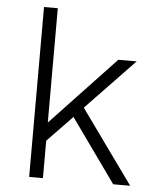

<svg xmlns="http://www.w3.org/2000/svg" viewBox="-53 -786 706 833"><g transform="rotate(5 300.0 -370.0)"><path d="M105 0H165V-163L274 -276L471 0H545L315 -320L526 -540H446L165 -242V-740H105Z"/></g></svg>

Font: CommitMonoV143 ExtLt
Style: Regular
Weight: 200
Monospace: yes
Designer: Eigil Nikolajsen
Foundry: Eigil Nikolajsen
Version: Version 1.143